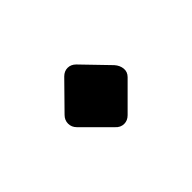

<svg xmlns="http://www.w3.org/2000/svg" viewBox="-40 -386 407 407"><g transform="rotate(-45 163.0 -182.5)"><path d="M182 -106Q174 -98 164 -98Q153 -98 145 -107L88 -164Q80 -172 80 -182.5Q80 -193 88 -201L145 -259Q153 -267 163 -267Q173 -267 181 -259L237 -201Q245 -192 246 -181.5Q247 -171 239 -163Z"/></g></svg>

Font: Fz Rubik SemBd
Style: Regular
Weight: 600
Designer: Hubert and Fischer
Foundry: Hubert and Fischer
Version: Vit hóa bi FontZin.com